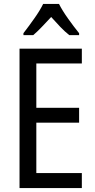

<svg xmlns="http://www.w3.org/2000/svg" viewBox="-20 -963 488 983"><path d="M399 0H80V-714H399V-638H166V-411H385V-335H166V-77H399ZM282 -943Q299 -909 329 -867Q359 -825 385 -793V-783H335Q312 -801 289 -825Q266 -849 242 -876Q217 -849 193.5 -824.5Q170 -800 150 -783H100V-793Q127 -828 156 -869Q185 -910 201 -943Z"/></svg>

Font: Noto Sans Devanagari Condensed
Style: Regular
Weight: 400
Width: 3
Designer: Jelle Bosma - Monotype Design Team
Foundry: Monotype Imaging Inc.
Version: Version 2.004; ttfautohint (v1.8.4.7-5d5b)